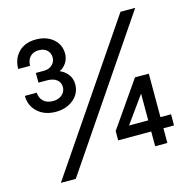

<svg xmlns="http://www.w3.org/2000/svg" viewBox="-115 -837 1026 1033"><g transform="rotate(-15 397.5 -320.0)"><path d="M181 83H98L646 -723H728ZM32 -419H98Q100 -389 119 -371Q138 -353 172 -353Q203 -353 222 -369.5Q241 -386 242 -411Q242 -438 223 -453.5Q204 -469 167 -469H121V-523H167Q194 -523 212 -539.5Q230 -556 230 -580Q230 -605 213.5 -621Q197 -637 167 -637Q136 -637 118.5 -618Q101 -599 101 -568H35Q35 -625 70.5 -661Q106 -697 167 -697Q226 -697 263 -665Q300 -633 300 -583Q300 -555 285 -532Q270 -509 247 -499Q273 -489 291.5 -465.5Q310 -442 310 -410Q310 -359 270.5 -326Q231 -293 172 -293Q110 -293 71 -328.5Q32 -364 32 -419ZM455 -110 630 -362H707V-120H766V-58H707V24H639V-58H455ZM532 -120H639V-269Z"/></g></svg>

Font: Gmarket Sans TTF Medium
Style: Regular
Weight: 500
Designer: Creative Director : Sungho Lee; Art Director : Kiwoong Choi; Project Manager : Sori Yang, Jongwook Yoon; Font Designer :
Foundry: Sandoll Inc.
Version: Version 1.000;hotconv 1.0.109;makeotfexe 2.5.65596